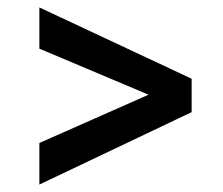

<svg xmlns="http://www.w3.org/2000/svg" viewBox="-20 -508 600 517"><path d="M86 -123V-11L496 -206V-296L86 -488V-377L380 -253Z"/></svg>

Font: Sunflower Medium
Style: Regular
Weight: 500
Designer: JIKJI
Foundry: JIKJI
Version: Version 1.00